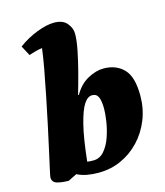

<svg xmlns="http://www.w3.org/2000/svg" viewBox="-111 -819 785 915"><g transform="rotate(-15 281.0 -361.0)"><path d="M115 12Q80 12 57 5Q34 -2 34 -26Q34 -30 41.5 -64Q49 -98 61 -152Q73 -206 87 -271.5Q101 -337 114.5 -404Q128 -471 139 -530.5Q150 -590 155 -632Q123 -627 89 -615L63 -664Q106 -696 155.5 -715Q205 -734 241 -734Q284 -734 304.5 -709.5Q325 -685 325 -657Q325 -625 315.5 -577Q306 -529 292 -475.5Q278 -422 263 -371H267Q294 -418 334.5 -440Q375 -462 412 -462Q474 -462 511.5 -423.5Q549 -385 549 -293Q549 -228 526.5 -172.5Q504 -117 464.5 -75.5Q425 -34 373.5 -11Q322 12 263 12Q233 12 207 7.5Q181 3 157 -9ZM327 -353Q305 -353 286.5 -325Q268 -297 251.5 -231.5Q235 -166 223 -53Q237 -51 253 -51Q285 -51 307 -76.5Q329 -102 342 -140Q355 -178 360.5 -215Q366 -252 366 -276Q366 -314 357.5 -333.5Q349 -353 327 -353Z"/></g></svg>

Font: Petrona Black
Style: Italic
Weight: 900
Italic angle: -9°
Designer: Ringo R. Seeber
Foundry: Ringo R. Seeber
Version: Version 2.001; ttfautohint (v1.8.3)